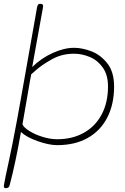

<svg xmlns="http://www.w3.org/2000/svg" viewBox="-29 -764 658 1008"><path d="M570 -310Q570 -217 534.5 -147.5Q499 -78 432 -40Q365 -2 271 -2Q229 -2 170 -22.5Q111 -43 81 -71Q53 90 22 207Q20 216 15 220Q10 224 1 224Q-12 224 -8 206Q-2 170 16 89Q21 65 36 -7Q60 -128 81 -248Q96 -332 145 -609L165 -723Q167 -734 170.5 -739Q174 -744 181 -744Q201 -744 197 -727L140 -412Q188 -459 248 -486Q308 -513 360 -513Q402 -513 450 -495Q498 -477 534 -432Q570 -387 570 -310ZM538 -310Q538 -371 510.5 -409.5Q483 -448 442 -465Q401 -482 360 -482Q295 -482 243 -452.5Q191 -423 165.5 -400.5Q140 -378 135 -374Q132 -362 118 -279L112 -244L89 -112Q94 -96 124 -77Q154 -58 194.5 -45.5Q235 -33 271 -33Q351 -33 411.5 -67Q472 -101 505 -163.5Q538 -226 538 -310Z"/></svg>

Font: Mali ExtraLight
Style: Italic
Weight: 275
Italic angle: -10°
Version: Version 1.000; ttfautohint (v1.6)